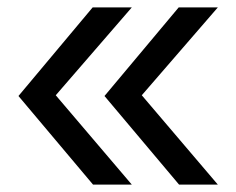

<svg xmlns="http://www.w3.org/2000/svg" viewBox="-20 -540 640 520"><path d="M465 -40 263 -280 464 -520H570L364 -282L570 -40ZM232 -40 30 -280 231 -520H337L131 -282L337 -40Z"/></svg>

Font: Liga JetBrainsMono Nerd Font
Style: Regular
Weight: 400
Designer: Philipp Nurullin, Konstantin Bulenkov
Foundry: JetBrains
Version: Version 2.225; ttfautohint (v1.8.3)